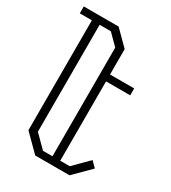

<svg xmlns="http://www.w3.org/2000/svg" viewBox="-187 -867 860 964"><g transform="rotate(30 242.5 -385.0)"><path d="M465 -93 372 0H173L80 -93V-730H10V-770H212L295 -687V-540H435V-500H295V-40H350L434 -124ZM195 -40H250V-670L190 -730H125V-110Z"/></g></svg>

Font: Kumar One Outline
Style: Regular
Weight: 400
Designer: Parimal Parmar
Foundry: Indian Type Foundry
Version: Version 1.000;PS 1.000;hotconv 1.0.88;makeotf.lib2.5.647800